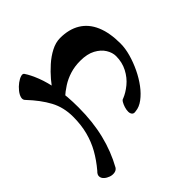

<svg xmlns="http://www.w3.org/2000/svg" viewBox="-173 -746 923 923"><g transform="rotate(-45 289.0 -284.0)"><path d="M372 -98Q358 -95 351.5 -102.5Q345 -110 345 -122Q345 -135 349.5 -149Q354 -163 360 -173Q366 -183 373 -184Q401 -195 429 -218Q457 -241 475 -275.5Q493 -310 493 -352Q493 -376 478 -400.5Q463 -425 432.5 -441.5Q402 -458 355 -458Q317 -458 285 -448Q253 -438 226.5 -421Q200 -404 178 -384Q172 -377 164.5 -383.5Q157 -390 152 -401Q147 -412 147 -419Q146 -427 158.5 -448Q171 -469 193.5 -495.5Q216 -522 244 -547Q272 -572 303 -588Q334 -604 364 -604Q424 -604 466 -578.5Q508 -553 529.5 -503Q551 -453 551 -380Q551 -347 540.5 -309.5Q530 -272 512.5 -235.5Q495 -199 472.5 -169Q450 -139 424 -119.5Q398 -100 372 -98ZM112 25Q105 36 91 38.5Q77 41 62.5 36Q48 31 37.5 21.5Q27 12 26 -0.5Q25 -13 39 -26Q72 -65 94.5 -105Q117 -145 129 -191Q141 -237 141 -292Q141 -356 113.5 -407Q86 -458 36 -511Q26 -520 29.5 -534.5Q33 -549 45.5 -564.5Q58 -580 73.5 -591.5Q89 -603 102.5 -607Q116 -611 121 -603Q138 -578 154 -537Q170 -496 180.5 -439Q191 -382 191 -306Q191 -208 171 -126.5Q151 -45 112 25Z"/></g></svg>

Font: Noto Rashi Hebrew SemiBold
Style: Regular
Weight: 600
Version: Version 1.006